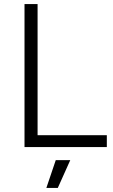

<svg xmlns="http://www.w3.org/2000/svg" viewBox="-20 -720 553 940"><path d="M100 0V-700H164V-58H503V0ZM207 200 253 64H324L263 200Z"/></svg>

Font: Figtree Light
Style: Regular
Weight: 300
Designer: Erik Kennedy
Foundry: Erik Kennedy
Version: Version 2.001;gftools[0.9.30]